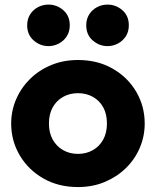

<svg xmlns="http://www.w3.org/2000/svg" viewBox="-20 -780 663 816"><path d="M311.5 15Q228 15 164 -21.8Q100 -58.5 63.8 -120Q27.5 -181.5 27.5 -255Q27.5 -308.5 48.2 -357.2Q69 -406 107 -443.8Q145 -481.5 197 -503.2Q249 -525 311.5 -525Q395 -525 459 -488.2Q523 -451.5 559 -390Q595 -328.5 595 -255Q595 -201.5 574.5 -152.8Q554 -104 516 -66.5Q478 -29 426 -7Q374 15 311.5 15ZM311.5 -126Q346.5 -126 374.5 -141.8Q402.5 -157.5 418.5 -186.5Q434.5 -215.5 434.5 -255Q434.5 -295 418.8 -323.8Q403 -352.5 375 -368.2Q347 -384 311.5 -384Q276 -384 248 -368.2Q220 -352.5 204 -323.8Q188 -295 188 -255Q188 -215.5 204.2 -186.5Q220.5 -157.5 248.5 -141.8Q276.5 -126 311.5 -126ZM186 -584Q151 -584 123.2 -608Q95.5 -632 95.5 -672.5Q95.5 -699 108.2 -719Q121 -739 141.8 -749.8Q162.5 -760.5 186 -760.5Q221.5 -760.5 249 -736.8Q276.5 -713 276.5 -672.5Q276.5 -645.5 263.8 -625.8Q251 -606 230.2 -595Q209.5 -584 186 -584ZM437 -584Q402 -584 374.2 -608Q346.5 -632 346.5 -672.5Q346.5 -699 359.2 -719Q372 -739 392.8 -749.8Q413.5 -760.5 437 -760.5Q472.5 -760.5 500 -736.8Q527.5 -713 527.5 -672.5Q527.5 -645.5 514.8 -625.8Q502 -606 481.2 -595Q460.5 -584 437 -584Z"/></svg>

Font: Geologica Cursive
Style: Bold
Weight: 700
Designer: Sindre Bremnes, Frode Helland
Foundry: Monokrom Skriftforlag AS
Version: Version 1.010;gftools[0.9.28]